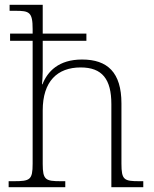

<svg xmlns="http://www.w3.org/2000/svg" viewBox="-20 -780 643 800"><path d="M16 0H252V-25H234C170 -25 158 -30 158 -97V-320C158 -441 219 -499 316 -499C406 -499 444 -450 444 -346V0H577V-25H561C497 -25 486 -30 486 -98V-349C486 -478 428 -532 322 -532C224 -532 178 -482 157 -429H155C156 -438 158 -463 158 -484V-610H340V-640H158V-760H20V-735H44C102 -735 116 -730 116 -659V-640H22V-610H116V-98C116 -30 105 -25 37 -25H16Z"/></svg>

Font: Noto Serif Myanmar ExtraLight
Style: Regular
Weight: 200
Designer: Ben Mitchell and the Monotype Design Team
Foundry: Monotype Imaging Inc.
Version: Version 2.106